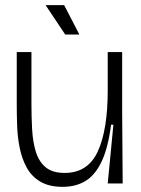

<svg xmlns="http://www.w3.org/2000/svg" viewBox="-20 -712 546 745"><path d="M223 13Q170 13 136 -7.5Q102 -28 83.5 -62Q65 -96 56.5 -138Q48 -180 46.5 -224Q45 -268 45 -308V-510H102V-311Q102 -260 104.5 -212Q107 -164 118.5 -125Q130 -86 156.5 -63.5Q183 -41 231 -41Q321 -41 359.5 -124.5Q398 -208 398 -362V-510H454V-277L456 0H398L420 -228H411Q399 -136 373.5 -83.5Q348 -31 310.5 -9Q273 13 223 13ZM233 -578 157 -692H229L288 -578Z"/></svg>

Font: Bricolage Grotesque 48pt ExtraLight
Style: Regular
Weight: 200
Designer: Mathieu Triay
Foundry: Atelier Triay
Version: Version 1.000; ttfautohint (v1.8.4.7-5d5b);gftools[0.9.32]